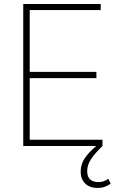

<svg xmlns="http://www.w3.org/2000/svg" viewBox="-20 -727 589 956"><path d="M95.7 -707H481.4V-676.8H127.9V-369.1H460V-337.9H127.9V-31.2H490.2V0Q451.7 37.1 432.9 65.9Q414.1 94.7 414.1 125Q414.1 152.8 428.7 166.3Q443.4 179.7 469.7 179.7Q484.4 179.7 495.6 175.8Q506.8 171.9 519.5 163.1L531.2 187.5Q515.6 198.2 500.2 203.6Q484.9 209 465.8 209Q428.2 209 405 187.5Q381.8 166 381.8 127Q381.8 92.3 400.9 62.7Q419.9 33.2 459 0H95.7Z"/></svg>

Font: Pretendard Std Thin
Style: Regular
Weight: 100
Designer: Base glyphs from Inter by Rasmus Andersson; Hangeul glyphs from Noto Sans CJK(Source Han Sans) by Jang Soo-young and Kan
Foundry: Kil Hyung-jin
Version: Version 1.309